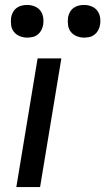

<svg xmlns="http://www.w3.org/2000/svg" viewBox="-20 -756 426 776"><path d="M46 0 132 -520H228L142 0ZM320 -604Q304 -604 289.5 -610Q275 -616 266 -627.5Q257 -639 255 -654.5Q253 -670 255 -686Q257 -697 262.5 -707Q268 -717 277.5 -724Q287 -731 298 -733.5Q309 -736 320 -736Q336 -736 350.5 -730Q365 -724 373.5 -712.5Q382 -701 384.5 -685.5Q387 -670 384 -654Q382 -643 376.5 -633Q371 -623 362 -616Q353 -609 342 -606.5Q331 -604 320 -604ZM90 -604Q74 -604 59.5 -610Q45 -616 36 -627.5Q27 -639 25 -654.5Q23 -670 25 -686Q27 -697 32.5 -707Q38 -717 47.5 -724Q57 -731 68 -733.5Q79 -736 90 -736Q106 -736 120.5 -730Q135 -724 143.5 -712.5Q152 -701 154.5 -685.5Q157 -670 154 -654Q152 -643 146.5 -633Q141 -623 132 -616Q123 -609 112 -606.5Q101 -604 90 -604Z"/></svg>

Font: Iosevka Aile Medium Oblique
Style: Regular
Weight: 500
Italic angle: -9°
Designer: Belleve Invis
Foundry: Belleve Invis
Version: Version 31.1.0; ttfautohint (v1.8.4)